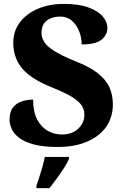

<svg xmlns="http://www.w3.org/2000/svg" viewBox="-20 -744 633 985"><path d="M277 10Q202 10 153.5 -3Q105 -16 77.5 -37.5Q50 -59 39.5 -83.5Q29 -108 29 -129Q29 -170 46 -192Q63 -214 90.5 -223.5Q118 -233 150 -233Q150 -170 171 -130.5Q192 -91 225.5 -72.5Q259 -54 296 -54Q352 -54 382.5 -85Q413 -116 413 -155Q413 -188 392.5 -211.5Q372 -235 334 -255.5Q296 -276 241 -298Q167 -328 125.5 -362Q84 -396 66 -436.5Q48 -477 48 -523Q48 -585 82.5 -630Q117 -675 175.5 -699.5Q234 -724 308 -724Q385 -724 434.5 -705.5Q484 -687 507.5 -659Q531 -631 531 -601Q531 -565 501 -540.5Q471 -516 399 -516Q399 -550 386.5 -582.5Q374 -615 349.5 -637Q325 -659 288 -659Q247 -659 220 -638.5Q193 -618 193 -575Q193 -552 206.5 -529.5Q220 -507 257.5 -483Q295 -459 366 -430Q439 -402 481.5 -368.5Q524 -335 541.5 -296Q559 -257 559 -208Q559 -143 525 -94Q491 -45 427 -17.5Q363 10 277 10ZM167 208Q174 188 182.5 162Q191 136 198.5 109Q206 82 210 61H334V71Q325 92 308 118.5Q291 145 271 172Q251 199 234 221H167Z"/></svg>

Font: Noto Serif Ethiopic ExtraBold
Style: Regular
Weight: 800
Version: Version 2.102